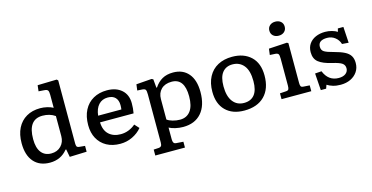

<svg xmlns="http://www.w3.org/2000/svg" viewBox="-92 -1229 3698 1907"><g transform="rotate(-15 1757.5 -275.0)"><path d="M281 14Q175 14 116 -53.5Q57 -121 57 -245Q57 -335 89.5 -399.5Q122 -464 182 -499Q242 -534 324 -534Q359 -534 395 -525.5Q431 -517 456 -503V-637Q456 -669 448 -681.5Q440 -694 410 -696L353 -700L360 -761L557 -766L570 -754V-106Q570 -87 575 -75.5Q580 -64 605 -62L659 -57V3L484 9L469 -71H462Q394 14 281 14ZM317 -71Q379 -71 417.5 -110.5Q456 -150 456 -212V-418Q402 -456 327 -456Q178 -456 178 -255Q178 -164 214.5 -117.5Q251 -71 317 -71Z M1005 14Q924 14 865 -18.5Q806 -51 774 -109.5Q742 -168 742 -247Q742 -337 775.5 -401.5Q809 -466 869.5 -500Q930 -534 1010 -534Q1104 -534 1160.5 -484Q1217 -434 1217 -346Q1217 -320 1215 -295Q1213 -270 1208 -244H863Q866 -161 912 -119Q958 -77 1033 -77Q1076 -77 1115 -92.5Q1154 -108 1185 -135L1227 -89Q1188 -42 1129.5 -14Q1071 14 1005 14ZM862 -313H1101Q1104 -334 1104 -357Q1104 -407 1077.5 -435Q1051 -463 1000 -463Q942 -463 906 -424Q870 -385 862 -313Z M1308 216V155L1362 152Q1376 151 1385 142Q1394 133 1394 105V-389Q1394 -426 1386.5 -437.5Q1379 -449 1354 -451L1302 -454L1310 -516L1469 -528L1485 -520L1493 -432H1499Q1533 -483 1579 -509Q1625 -535 1691 -535Q1791 -535 1848 -468Q1905 -401 1905 -278Q1905 -139 1838 -62.5Q1771 14 1650 14Q1611 14 1571.5 5Q1532 -4 1507 -18V103Q1507 126 1514.5 138Q1522 150 1542 151L1613 156V216ZM1639 -64Q1708 -64 1746.5 -115Q1785 -166 1785 -265Q1785 -450 1653 -450Q1585 -450 1546 -412Q1507 -374 1507 -310V-101Q1527 -85 1564 -74.5Q1601 -64 1639 -64Z M2280 14Q2158 14 2088.5 -55Q2019 -124 2019 -248Q2019 -338 2053.5 -402.5Q2088 -467 2150.5 -500.5Q2213 -534 2297 -534Q2418 -534 2490 -466Q2562 -398 2562 -271Q2562 -136 2488 -61Q2414 14 2280 14ZM2296 -60Q2367 -60 2404 -106.5Q2441 -153 2441 -246Q2441 -354 2397.5 -407Q2354 -460 2281 -460Q2215 -460 2177.5 -413.5Q2140 -367 2140 -272Q2140 -169 2182 -114.5Q2224 -60 2296 -60Z M2802 -616Q2767 -616 2745 -635.5Q2723 -655 2723 -688Q2723 -720 2745 -740Q2767 -760 2802 -760Q2837 -760 2859 -740.5Q2881 -721 2881 -688Q2881 -656 2859 -636Q2837 -616 2802 -616ZM2664 0V-60L2727 -64Q2747 -65 2753.5 -75.5Q2760 -86 2760 -114V-390Q2760 -425 2753 -437Q2746 -449 2721 -451L2665 -454L2673 -517L2860 -528L2874 -520V-111Q2874 -90 2879 -77.5Q2884 -65 2908 -64L2970 -60V0Z M3064 14 3052 -160 3119 -165Q3163 -56 3269 -56Q3315 -56 3341 -76.5Q3367 -97 3367 -130Q3367 -163 3341.5 -181.5Q3316 -200 3242 -217Q3151 -238 3107.5 -272.5Q3064 -307 3064 -375Q3064 -425 3088.5 -460.5Q3113 -496 3156 -515Q3199 -534 3254 -534Q3289 -534 3323 -524.5Q3357 -515 3378 -501L3386 -534H3443L3453 -369L3386 -374Q3374 -416 3339 -443.5Q3304 -471 3258 -471Q3166 -471 3166 -404Q3166 -368 3193 -351.5Q3220 -335 3287 -318Q3352 -301 3392 -281Q3432 -261 3450.5 -231.5Q3469 -202 3469 -157Q3469 -106 3443 -67.5Q3417 -29 3372.5 -7.5Q3328 14 3270 14Q3226 14 3191 3.5Q3156 -7 3132 -23L3119 14Z"/></g></svg>

Font: Literata 7pt Medium
Style: Regular
Weight: 500
Designer: Latin by Veronika Burian and Jose Scaglione. Greek by Irene Vlachou. Cyrillic by Vera Evstafieva.
Foundry: TypeTogether
Version: Version 3.002